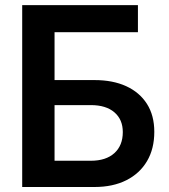

<svg xmlns="http://www.w3.org/2000/svg" viewBox="-20 -748 677 768"><path d="M68.8 0V-727.5H531.7V-619.1H198.2V-427.7H357.9Q431.6 -427.7 485.1 -403.1Q538.6 -378.4 567.9 -332.3Q597.2 -286.1 597.2 -220.7Q597.2 -152.8 568.1 -103.5Q539.1 -54.2 485.4 -27.1Q431.6 0 357.9 0ZM198.2 -105H343.3Q403.8 -105 437.5 -135.5Q471.2 -166 471.2 -219.7Q471.2 -270 437.5 -298.8Q403.8 -327.6 343.3 -327.6H198.2Z"/></svg>

Font: Inter 20pt SemiBold
Style: Regular
Weight: 600
Version: Version 4.001;git-66647c0bb